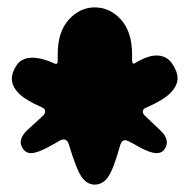

<svg xmlns="http://www.w3.org/2000/svg" viewBox="-20 -820 512 519"><path d="M366 -518Q366 -512 373 -506Q396 -484 413.5 -467.5Q431 -451 431 -435Q431 -425 424 -415.5Q417 -406 403 -406Q389 -406 363 -419Q354 -424 345 -429Q336 -434 328 -438Q322 -441 318 -441Q309 -441 305 -428Q287 -363 272.5 -342Q258 -321 236 -321Q215 -321 200.5 -342Q186 -363 166 -430Q162 -443 152 -443Q147 -443 142 -440Q132 -434 122.5 -429Q113 -424 104 -419Q78 -406 64 -406Q51 -406 43.5 -416Q36 -426 36 -435Q36 -452 55 -469.5Q74 -487 95 -506Q102 -512 102 -519Q102 -526 93 -530Q49 -549 30.5 -568Q12 -587 12 -607Q12 -625 25.5 -644.5Q39 -664 68 -664Q93 -664 128 -648Q136 -645 136 -655V-673Q136 -734 166 -767Q196 -800 236 -800Q277 -800 307 -767Q337 -734 337 -673V-657Q337 -654 338.5 -650Q340 -646 346 -650Q379 -670 403 -670Q430 -670 445 -648.5Q460 -627 460 -608Q460 -589 441.5 -569.5Q423 -550 375 -529Q366 -526 366 -518Z"/></svg>

Font: Matemasie
Style: Regular
Weight: 400
Designer: Adam Yeo
Version: Version 1.001; ttfautohint (v1.8.4.7-5d5b)